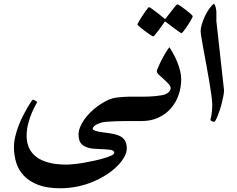

<svg xmlns="http://www.w3.org/2000/svg" viewBox="-20 -657 1287 1042"><path d="M742.7 0H680.2Q671.4 0 650.1 0.2Q628.9 0.5 605.7 1.2Q582.5 2 561.5 3.7Q540.5 5.4 531.7 7.8Q509.8 14.2 496.6 23.2Q483.4 32.2 483.4 42.5Q483.4 47.9 498.3 53.2Q513.2 58.6 547.9 62.5Q578.1 65.9 600.6 71Q623 76.2 637.9 85.4Q652.8 94.7 660.4 110.1Q668 125.5 668 149.4Q668 169.4 655.3 193.4Q642.6 217.3 619.4 241.2Q596.2 265.1 563.2 287.4Q530.3 309.6 490.5 326.9Q450.7 344.2 403.8 354.5Q356.9 364.7 306.6 364.7Q235.8 364.7 187.7 346.4Q139.6 328.1 110.1 297.1Q80.6 266.1 68.1 225.8Q55.7 185.5 55.7 141.6Q55.7 113.3 63 83Q70.3 52.7 81.3 24.2Q92.3 -4.4 105.5 -30Q118.7 -55.7 129.9 -75Q141.1 -94.2 149.2 -105.5Q157.2 -116.7 157.7 -116.7Q159.7 -116.7 163.6 -115Q167.5 -113.3 171.4 -111.1Q175.3 -108.9 178.2 -106.4Q181.2 -104 181.2 -102.5Q181.2 -100.6 172.1 -84.7Q163.1 -68.8 152.3 -43.7Q141.6 -18.6 133.1 13.7Q124.5 45.9 124.5 81.1Q124.5 116.7 137.5 145.3Q150.4 173.8 177 194.3Q203.6 214.8 244.6 225.6Q285.6 236.3 340.8 236.3Q356.4 236.3 381.8 233.6Q407.2 231 436 226.1Q464.8 221.2 494.1 214.6Q523.4 208 546.9 200.9Q570.3 193.8 585.2 186.8Q600.1 179.7 600.1 172.9Q600.1 158.7 576.7 155.8Q553.2 152.8 510.3 151.4Q480 150.9 459.7 145Q439.5 139.2 427.5 129.2Q415.5 119.1 410.9 105.2Q406.2 91.3 406.2 74.2Q406.2 53.7 414.6 33Q422.9 12.2 437 -7.8Q451.2 -27.8 469.5 -46.1Q487.8 -64.5 508.5 -79.6Q529.3 -94.7 550.5 -106.4Q571.8 -118.2 591.8 -123.5Q598.1 -125.5 610.1 -127.2Q622.1 -128.9 635 -129.9Q647.9 -130.9 660.4 -131.6Q672.9 -132.3 680.2 -132.3H742.7Q754.9 -132.3 762 -124.8Q769 -117.2 772.5 -106.7Q775.9 -96.2 776.9 -85.2Q777.8 -74.2 777.8 -66.4Q777.8 -58.6 776.9 -47.4Q775.9 -36.1 772.5 -25.4Q769 -14.6 762 -7.3Q754.9 0 742.7 0Z M963.4 -228Q963.4 -181.6 948.7 -140.4Q934.1 -99.1 906.5 -67.9Q878.9 -36.6 838.9 -18.3Q798.8 0 748.5 0H723.6Q709 0 700.2 -13.9Q691.4 -27.8 691.4 -66.9Q691.4 -86.4 694.1 -99.4Q696.8 -112.3 701.7 -119.4Q706.5 -126.5 712.4 -129.4Q718.3 -132.3 723.6 -132.3H748.5Q764.2 -132.3 783.7 -132.8Q803.2 -133.3 822.5 -135.3Q841.8 -137.2 858.4 -140.1Q875 -143.1 883.8 -148.4Q896 -155.8 901.1 -163.6Q906.2 -171.4 906.2 -176.8Q906.2 -189 894.5 -201.9Q882.8 -214.8 868.9 -227.1Q855 -239.3 843 -250.5Q831.1 -261.7 831.1 -270.5Q831.1 -274.4 837.4 -290Q843.8 -305.7 853.5 -325.2Q863.3 -344.7 875.5 -365.5Q887.7 -386.2 899.4 -400.9Q910.2 -384.3 921.6 -363.3Q933.1 -342.3 942.4 -319.3Q951.7 -296.4 957.5 -272.9Q963.4 -249.5 963.4 -228ZM941.9 -633.3Q945.8 -633.3 959.5 -624.3Q973.1 -615.2 987.8 -604Q1002.4 -592.8 1014.2 -582.3Q1025.9 -571.8 1025.9 -568.8Q1025.9 -566.4 1022 -558.6Q1018.1 -550.8 1012 -540.5Q1005.9 -530.3 998.5 -519Q991.2 -507.8 984.4 -498.5Q977.5 -489.3 972.2 -483.2Q966.8 -477.1 964.8 -477.1Q962.4 -477.1 949.7 -486.1Q937 -495.1 921.9 -505.9L883.3 -535.6Q879.4 -539.6 875 -539.6Q873 -539.6 870.1 -533.7L843.3 -496.1Q833 -481.9 823.5 -470.7Q814 -459.5 810.5 -459.5Q809.1 -459.5 802.5 -463.6Q795.9 -467.8 786.1 -474.6Q776.4 -481.4 766.1 -489Q755.9 -496.6 746.8 -503.9Q737.8 -511.2 731.9 -516.6Q726.1 -522 726.1 -523.9Q726.1 -526.4 730.2 -534.2Q734.4 -542 741 -552.5Q747.6 -563 754.9 -574.7Q762.2 -586.4 769.3 -595.7Q776.4 -605 781.5 -611.6Q786.6 -618.2 788.1 -618.2Q792.5 -618.2 805.4 -608.6Q818.4 -599.1 832.5 -588.4Q849.1 -575.7 868.2 -559.6Q872.1 -555.2 875 -554.7Q877 -554.7 878.7 -556.2Q880.4 -557.6 883.3 -562Q897.9 -581.5 910.6 -597.2Q920.9 -610.8 930.2 -622.1Q939.5 -633.3 941.9 -633.3Z M1195.8 -167.5Q1195.8 -154.8 1192.4 -137Q1189 -119.1 1184.3 -99.9Q1179.7 -80.6 1173.6 -62.3Q1167.5 -43.9 1161.6 -29.1Q1155.8 -14.2 1150.6 -5.1Q1145.5 3.9 1142.6 3.9Q1136.7 3.9 1129.4 0.7Q1122.1 -2.4 1122.1 -7.8Q1122.1 -9.8 1123.8 -14.6Q1125.5 -19.5 1127 -29.1Q1128.4 -38.6 1130.1 -53.5Q1131.8 -68.4 1131.8 -89.4Q1131.8 -107.9 1127 -142.3Q1122.1 -176.8 1115.2 -218Q1108.4 -259.3 1100.1 -303.2Q1091.8 -347.2 1085 -385.3Q1078.1 -423.3 1073.5 -451.2Q1068.8 -479 1068.8 -487.8Q1068.8 -502.4 1075 -523.9Q1081.1 -545.4 1091.1 -566.9Q1101.1 -588.4 1114.3 -607.7Q1127.4 -627 1141.6 -637.2Q1148.9 -627 1151.6 -613.3Q1154.3 -599.6 1154.3 -590.3V-542.5Z"/></svg>

Font: Accordance
Style: Bold
Weight: 700
Version: Version 1.2 (build January 31, 2020) Miklal Software Solutio